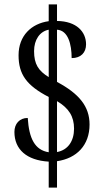

<svg xmlns="http://www.w3.org/2000/svg" viewBox="-20 -780 482 879"><path d="M203 -40V79H241V-42C331 -55 390 -115 390 -210C390 -293 342 -351 241 -405V-644C292 -641 308 -577 308 -514C351 -514 374 -540 374 -577C374 -634 331 -683 241 -684V-760H203V-683C124 -672 65 -617 65 -527C65 -440 101 -389 203 -336V-83C140 -93 113 -145 107 -240C69 -240 46 -213 46 -176C46 -96 102 -46 203 -40ZM203 -644V-427C156 -456 136 -486 136 -546C136 -598 162 -636 203 -644ZM241 -84V-317C295 -285 319 -247 319 -191C319 -134 291 -93 241 -84Z"/></svg>

Font: Noto Serif Devanagari ExtraCondensed
Style: Regular
Weight: 400
Width: 2
Designer: Universal Thirst, Indian Type Foundry and the Monotype Design Team
Foundry: Monotype Imaging Inc.
Version: Version 2.004